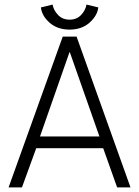

<svg xmlns="http://www.w3.org/2000/svg" viewBox="-20 -820 609 840"><path d="M410 -787.5Q406 -751.5 371.8 -721Q337.5 -690.5 284.5 -690.5Q231.5 -690.5 197.2 -720.5Q163 -750.5 159 -787.5L210 -800Q214.5 -775 234 -754.5Q253.5 -734 284.5 -734Q315.5 -734 334.8 -754.5Q354 -775 358.5 -800ZM254.5 -660H315L551 0H492.5L431.5 -171.5H138.5L76 0H17.5ZM155 -223H415L285.5 -591.5H284Z"/></svg>

Font: League Spartan Light
Style: Regular
Weight: 277
Foundry: The League of Moveable Type
Version: Version 2.002